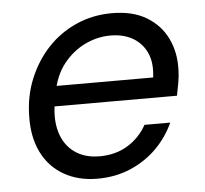

<svg xmlns="http://www.w3.org/2000/svg" viewBox="-43 -559 657 616"><g transform="rotate(-5 285.0 -250.5)"><path d="M247 12Q185 12 138.5 -15Q92 -42 68 -91.5Q44 -141 46 -208Q47 -272 70 -327.5Q93 -383 132 -424.5Q171 -466 224 -489.5Q277 -513 339 -513Q406 -513 450.5 -486Q495 -459 516.5 -414Q538 -369 536 -314Q536 -296 532 -273Q528 -250 524 -231H111L122 -296H453Q459 -343 444.5 -375Q430 -407 400 -424.5Q370 -442 328 -442Q285 -442 245 -422.5Q205 -403 176 -366Q147 -329 137 -273L132 -245Q122 -190 134.5 -148Q147 -106 179.5 -82.5Q212 -59 260 -59Q312 -59 351 -83Q390 -107 412 -147H495Q474 -101 438.5 -65.5Q403 -30 354.5 -9Q306 12 247 12Z"/></g></svg>

Font: DM Sans 18pt
Style: Italic
Weight: 400
Italic angle: -10°
Designer: Colophon Foundry, Jonny Pinhorn
Foundry: Colophon Foundry
Version: Version 4.004;gftools[0.9.30]